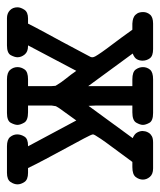

<svg xmlns="http://www.w3.org/2000/svg" viewBox="27 -498 470 565"><g transform="rotate(90 262.5 -215.0)"><path d="M1 -31Q1 -40 8 -51Q15 -62 34 -62H49Q52 -68 60 -83.5Q68 -99 78.5 -118Q89 -137 100.5 -158.5Q112 -180 121.5 -198Q131 -216 138 -229Q145 -242 147 -246Q148 -248 148 -252Q148 -255 145 -260.5Q142 -266 133 -279Q124 -292 108 -313Q92 -334 67 -369H49Q46 -369 40 -370Q34 -371 28.5 -374Q23 -377 19 -383.5Q15 -390 15 -401Q15 -412 22.5 -421Q30 -430 49 -430H124Q144 -430 151 -420.5Q158 -411 158 -399Q158 -390 154 -382.5Q150 -375 137 -370L233 -239V-369H213Q191 -369 184 -379Q177 -389 177 -400Q177 -412 184.5 -421Q192 -430 213 -430H312Q335 -430 341 -419Q347 -408 347 -400Q347 -392 340.5 -380.5Q334 -369 310 -369H290V-263L291 -240L386 -370Q374 -375 369.5 -383Q365 -391 365 -399Q365 -402 366 -407Q367 -412 370.5 -417.5Q374 -423 380.5 -426.5Q387 -430 399 -430H475Q492 -430 500 -420.5Q508 -411 508 -400Q508 -389 500.5 -379Q493 -369 471 -369H456Q429 -332 412.5 -310Q396 -288 388 -276Q380 -264 377.5 -259.5Q375 -255 375 -253Q375 -249 387 -226.5Q399 -204 415 -174.5Q431 -145 447.5 -114Q464 -83 474 -62H488Q508 -62 515 -51.5Q522 -41 522 -31Q522 -21 515 -10.5Q508 0 488 0H410Q390 0 382.5 -9.5Q375 -19 375 -30Q375 -41 381.5 -51.5Q388 -62 408 -62H410L334 -204L298 -154L292 -144L290 -131V-62H310Q334 -62 340.5 -50.5Q347 -39 347 -31Q347 -23 341 -11.5Q335 0 312 0H213Q193 0 185 -9.5Q177 -19 177 -31Q177 -42 184 -52Q191 -62 213 -62H233V-130L232 -143Q222 -160 210.5 -174Q199 -188 188 -204L113 -62H115Q132 -62 140 -52Q148 -42 148 -31Q148 -23 142 -11.5Q136 0 113 0H33Q19 0 10 -8.5Q1 -17 1 -31Z"/></g></svg>

Font: CMU Typewriter Custom
Style: Regular
Weight: 500
Monospace: yes
Version: Version 0.7.0